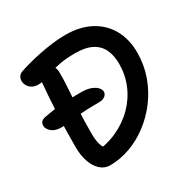

<svg xmlns="http://www.w3.org/2000/svg" viewBox="-161 -859 1006 1018"><g transform="rotate(-30 342.0 -350.0)"><path d="M107 -294Q68 -294 47 -312Q26 -330 26 -350Q26 -362 32.5 -371.5Q39 -381 59 -385Q120 -397 174 -400.5Q228 -404 285 -404Q326 -404 350 -394Q374 -384 384.5 -371Q395 -358 395 -347Q395 -331 381.5 -320.5Q368 -310 344 -310Q270 -310 224 -306Q178 -302 151 -298Q124 -294 107 -294ZM229 9Q196 9 171 -13.5Q146 -36 132 -75.5Q118 -115 118 -168Q118 -270 122.5 -365.5Q127 -461 136 -560Q139 -590 151 -602.5Q163 -615 191 -615Q212 -615 226.5 -598Q241 -581 242 -557Q243 -510 239 -455Q235 -400 231 -334Q227 -268 227 -187Q227 -148 234.5 -121Q242 -94 263 -70L185 -89Q265 -93 330 -122.5Q395 -152 442 -199.5Q489 -247 514 -307Q539 -367 539 -433Q539 -485 521.5 -522Q504 -559 465.5 -579Q427 -599 364 -599Q311 -599 272.5 -592Q234 -585 206.5 -575.5Q179 -566 157.5 -559Q136 -552 114 -552Q91 -552 76 -561Q61 -570 53 -584Q45 -598 45 -614Q45 -627 52.5 -639Q60 -651 76 -656Q99 -664 132 -673Q165 -682 204 -690Q243 -698 285 -703.5Q327 -709 368 -709Q457 -709 521 -674.5Q585 -640 618.5 -579Q652 -518 652 -438Q652 -363 628 -295.5Q604 -228 562.5 -172.5Q521 -117 467 -76Q413 -35 352 -13Q291 9 229 9Z"/></g></svg>

Font: Shantell Sans Medium
Style: Regular
Weight: 500
Designer: Stephen Nixon, Anya Danilova, Shantell Martin
Foundry: Arrow Type
Version: Version 1.011;[c5ecc13dd]